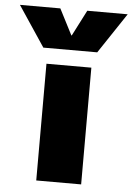

<svg xmlns="http://www.w3.org/2000/svg" viewBox="-111 -811 589 852"><g transform="rotate(5 183.0 -385.0)"><path d="M184 -655 243 -770H423L303 -590H63L-57 -770H123L182 -655ZM83 0V-520H283V0Z"/></g></svg>

Font: Mplus 1p Black
Style: Regular
Weight: 900
Version: Version 1.061